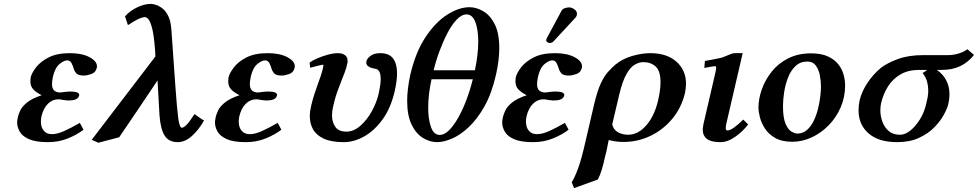

<svg xmlns="http://www.w3.org/2000/svg" viewBox="-20 -718 5022 986"><path d="M193 -121Q190 -106 190 -93Q190 -65 204.5 -47Q219 -29 247 -29Q274 -29 310.5 -45.5Q347 -62 390 -87L409 -52Q377 -27 329.5 -7.5Q282 12 227 12Q163 12 128.5 -3.5Q94 -19 81 -42.5Q68 -66 68 -89Q68 -97 69.5 -104Q71 -111 72 -118Q75 -130 83.5 -149.5Q92 -169 117.5 -190.5Q143 -212 194 -229Q166 -243 151 -259Q136 -275 136 -300Q136 -305 136.5 -310.5Q137 -316 138 -322Q143 -343 165 -372Q187 -401 229.5 -423Q272 -445 339 -445Q401 -445 439.5 -424.5Q478 -404 478 -377Q478 -373 477 -370Q472 -346 449.5 -338Q427 -330 411 -330Q383 -330 373 -340.5Q363 -351 359 -364Q355 -379 347.5 -393.5Q340 -408 325 -408Q309 -408 286 -389.5Q263 -371 252 -325Q250 -314 248.5 -304.5Q247 -295 247 -288Q247 -262 259 -252.5Q271 -243 289 -243Q289 -243 291 -243.5Q293 -244 297 -244Q308 -246 322.5 -247Q337 -248 341 -248Q387 -248 387 -230Q387 -228 386 -227Q384 -216 371.5 -209Q359 -202 330 -202Q326 -202 318 -203Q310 -204 303 -205Q296 -207 289 -207.5Q282 -208 280 -208Q249 -208 226 -185Q203 -162 193 -121Z M1019 -104 1028 -100Q1003 -54 967 -21Q931 12 893 12Q846 12 825 -22.5Q804 -57 799 -127L789 -305Q740 -232 691 -159Q642 -86 592 -13L485 15L451 0L778 -428Q778 -439 777 -451.5Q776 -464 775 -476Q770 -538 761.5 -571.5Q753 -605 743.5 -617.5Q734 -630 725 -630Q711 -630 688 -619Q665 -608 637 -589L622 -634Q649 -664 686 -681Q723 -698 754 -698Q765 -698 781 -693Q797 -688 814.5 -674.5Q832 -661 844.5 -635Q857 -609 860 -567L881 -270Q889 -158 895.5 -110Q902 -62 914 -62Q922 -62 936.5 -75.5Q951 -89 979 -132Z M1209 -121Q1206 -106 1206 -93Q1206 -65 1220.5 -47Q1235 -29 1263 -29Q1290 -29 1326.5 -45.5Q1363 -62 1406 -87L1425 -52Q1393 -27 1345.5 -7.5Q1298 12 1243 12Q1179 12 1144.5 -3.5Q1110 -19 1097 -42.5Q1084 -66 1084 -89Q1084 -97 1085.5 -104Q1087 -111 1088 -118Q1091 -130 1099.5 -149.5Q1108 -169 1133.5 -190.5Q1159 -212 1210 -229Q1182 -243 1167 -259Q1152 -275 1152 -300Q1152 -305 1152.5 -310.5Q1153 -316 1154 -322Q1159 -343 1181 -372Q1203 -401 1245.5 -423Q1288 -445 1355 -445Q1417 -445 1455.5 -424.5Q1494 -404 1494 -377Q1494 -373 1493 -370Q1488 -346 1465.5 -338Q1443 -330 1427 -330Q1399 -330 1389 -340.5Q1379 -351 1375 -364Q1371 -379 1363.5 -393.5Q1356 -408 1341 -408Q1325 -408 1302 -389.5Q1279 -371 1268 -325Q1266 -314 1264.5 -304.5Q1263 -295 1263 -288Q1263 -262 1275 -252.5Q1287 -243 1305 -243Q1305 -243 1307 -243.5Q1309 -244 1313 -244Q1324 -246 1338.5 -247Q1353 -248 1357 -248Q1403 -248 1403 -230Q1403 -228 1402 -227Q1400 -216 1387.5 -209Q1375 -202 1346 -202Q1342 -202 1334 -203Q1326 -204 1319 -205Q1312 -207 1305 -207.5Q1298 -208 1296 -208Q1265 -208 1242 -185Q1219 -162 1209 -121Z M2007 -250Q1987 -163 1944.5 -104.5Q1902 -46 1849.5 -17Q1797 12 1746 12Q1681 12 1642.5 -6Q1604 -24 1587.5 -54Q1571 -84 1571 -121Q1571 -135 1573 -148.5Q1575 -162 1578 -175Q1586 -209 1595.5 -237.5Q1605 -266 1614 -291Q1621 -310 1627 -327.5Q1633 -345 1637 -361Q1643 -386 1639 -386Q1636 -386 1619.5 -382Q1603 -378 1588 -374Q1573 -370 1573 -370L1570 -397Q1584 -407 1609 -418Q1634 -429 1663 -437Q1692 -445 1715 -445Q1738 -445 1751.5 -435Q1765 -425 1765 -406Q1765 -403 1765 -400Q1765 -397 1764 -394Q1759 -369 1750 -345.5Q1741 -322 1731 -297Q1721 -272 1710.5 -242.5Q1700 -213 1691 -172Q1685 -148 1685 -125Q1685 -91 1702 -66.5Q1719 -42 1759 -42Q1796 -42 1830 -71.5Q1864 -101 1889 -146Q1914 -191 1925 -238Q1930 -262 1932.5 -280Q1935 -298 1935 -312Q1935 -338 1928 -350Q1921 -362 1911 -364Q1904 -365 1892 -368Q1880 -371 1870.5 -378Q1861 -385 1861 -397Q1861 -402 1862 -405Q1866 -419 1884 -432Q1902 -445 1933 -445Q1978 -445 1998.5 -418Q2019 -391 2019 -341Q2019 -303 2007 -250Z M2087 -334Q2114 -450 2165 -527Q2216 -604 2276.5 -642.5Q2337 -681 2391 -681Q2426 -681 2461.5 -660.5Q2497 -640 2520.5 -594Q2544 -548 2544 -470Q2544 -442 2540 -408Q2536 -374 2527 -334Q2505 -237 2467.5 -171Q2430 -105 2386.5 -64.5Q2343 -24 2300.5 -6Q2258 12 2225 12Q2187 12 2151.5 -10Q2116 -32 2093.5 -78.5Q2071 -125 2071 -201Q2071 -230 2075 -263.5Q2079 -297 2087 -334ZM2376 -644Q2351 -644 2325.5 -617.5Q2300 -591 2277.5 -547.5Q2255 -504 2236.5 -454Q2218 -404 2207 -357H2419Q2436 -439 2436 -504Q2436 -566 2421 -605Q2406 -644 2376 -644ZM2408 -311H2196Q2179 -232 2179 -165Q2179 -105 2193.5 -65Q2208 -25 2238 -25Q2262 -25 2286.5 -49.5Q2311 -74 2334 -115Q2357 -156 2376 -207Q2395 -258 2408 -311Z M2902 -680Q2916 -680 2929.5 -670.5Q2943 -661 2943 -647V-643Q2941 -633 2934 -626L2821 -504Q2817 -500 2811.5 -498.5Q2806 -497 2803 -497Q2798 -497 2791.5 -501Q2785 -505 2785 -510Q2785 -516 2788 -522L2865 -665Q2870 -673 2882 -676.5Q2894 -680 2902 -680ZM2684 -121Q2681 -106 2681 -93Q2681 -65 2695.5 -47Q2710 -29 2738 -29Q2765 -29 2801.5 -45.5Q2838 -62 2881 -87L2900 -52Q2868 -27 2820.5 -7.5Q2773 12 2718 12Q2654 12 2619.5 -3.5Q2585 -19 2572 -42.5Q2559 -66 2559 -89Q2559 -97 2560.5 -104Q2562 -111 2563 -118Q2566 -130 2574.5 -149.5Q2583 -169 2608.5 -190.5Q2634 -212 2685 -229Q2657 -243 2642 -259Q2627 -275 2627 -300Q2627 -305 2627.5 -310.5Q2628 -316 2629 -322Q2634 -343 2656 -372Q2678 -401 2720.5 -423Q2763 -445 2830 -445Q2892 -445 2930.5 -424.5Q2969 -404 2969 -377Q2969 -373 2968 -370Q2963 -346 2940.5 -338Q2918 -330 2902 -330Q2874 -330 2864 -340.5Q2854 -351 2850 -364Q2846 -379 2838.5 -393.5Q2831 -408 2816 -408Q2800 -408 2777 -389.5Q2754 -371 2743 -325Q2741 -314 2739.5 -304.5Q2738 -295 2738 -288Q2738 -262 2750 -252.5Q2762 -243 2780 -243Q2780 -243 2782 -243.5Q2784 -244 2788 -244Q2799 -246 2813.5 -247Q2828 -248 2832 -248Q2878 -248 2878 -230Q2878 -228 2877 -227Q2875 -216 2862.5 -209Q2850 -202 2821 -202Q2817 -202 2809 -203Q2801 -204 2794 -205Q2787 -207 2780 -207.5Q2773 -208 2771 -208Q2740 -208 2717 -185Q2694 -162 2684 -121Z M3050 204 2928 248 2916 218Q2931 195 2949 146Q2967 97 2988 3L3032 -186Q3048 -253 3066 -291Q3084 -329 3103.5 -350Q3123 -371 3140 -386Q3180 -418 3229.5 -431.5Q3279 -445 3319 -445Q3405 -445 3454 -401Q3503 -357 3503 -288Q3503 -277 3501.5 -265.5Q3500 -254 3498 -242Q3480 -165 3432.5 -108Q3385 -51 3320 -20Q3255 11 3182 11Q3159 11 3140 8Q3121 5 3106 1Q3104 9 3102.5 18Q3101 27 3099 36Q3097 48 3093.5 62Q3090 76 3087 87Q3080 122 3070.5 153Q3061 184 3050 204ZM3359 -200Q3372 -255 3372 -295Q3372 -354 3347 -376.5Q3322 -399 3284 -399Q3264 -399 3241.5 -387Q3219 -375 3198 -339Q3177 -303 3160 -232L3124 -79Q3131 -51 3154 -38.5Q3177 -26 3205 -26Q3257 -26 3299 -74.5Q3341 -123 3359 -200Z M3794 -445 3710 -83Q3707 -70 3707 -61Q3707 -48 3715 -48Q3729 -48 3751 -64Q3773 -80 3797 -104L3822 -79Q3796 -44 3756.5 -16Q3717 12 3680 12Q3632 12 3610.5 -4.5Q3589 -21 3589 -52Q3589 -60 3590.5 -67.5Q3592 -75 3593 -83L3652 -337Q3658 -363 3658 -371Q3658 -378 3653 -378Q3646 -378 3635 -376Q3624 -374 3597 -369L3600 -405Q3614 -407 3641.5 -412.5Q3669 -418 3687 -422Q3695 -425 3705 -429Q3715 -433 3722 -436Q3731 -440 3738.5 -442.5Q3746 -445 3757 -445Z M3875 -165Q3875 -210 3892 -258.5Q3909 -307 3942.5 -349.5Q3976 -392 4027 -418Q4078 -444 4145 -444Q4197 -444 4231 -428.5Q4265 -413 4284.5 -388.5Q4304 -364 4312 -335Q4320 -306 4320 -279Q4320 -220 4297.5 -167.5Q4275 -115 4236 -75Q4197 -35 4148.5 -12.5Q4100 10 4049 10Q3995 10 3961 -9.5Q3927 -29 3908.5 -57.5Q3890 -86 3882.5 -115.5Q3875 -145 3875 -165ZM4001 -173Q4001 -112 4014.5 -81.5Q4028 -51 4045.5 -41.5Q4063 -32 4074 -32Q4103 -32 4124 -50.5Q4145 -69 4159 -98Q4173 -127 4181 -160Q4189 -193 4192.5 -223Q4196 -253 4196 -272Q4196 -303 4190 -332.5Q4184 -362 4169 -382Q4154 -402 4126 -402Q4090 -402 4065.5 -379Q4041 -356 4027 -320Q4013 -284 4007 -245Q4001 -206 4001 -173Z M4503 -369Q4537 -395 4591.5 -415Q4646 -435 4722 -435H4852Q4874 -435 4900.5 -442.5Q4927 -450 4948 -465L4982 -436Q4952 -398 4911.5 -378.5Q4871 -359 4817 -359H4791Q4821 -339 4838.5 -307Q4856 -275 4856 -233Q4856 -210 4850 -184Q4845 -162 4827.5 -129.5Q4810 -97 4778.5 -64.5Q4747 -32 4699.5 -10Q4652 12 4587 12Q4492 12 4440.5 -33Q4389 -78 4389 -151Q4389 -178 4395 -205Q4406 -249 4434.5 -292Q4463 -335 4503 -369ZM4602 -26Q4628 -26 4655 -47.5Q4682 -69 4704.5 -105.5Q4727 -142 4737 -187Q4741 -203 4744 -219.5Q4747 -236 4747 -254Q4747 -276 4741 -298.5Q4735 -321 4718 -343Q4725 -347 4733 -352.5Q4741 -358 4740 -359H4700Q4644 -359 4604.5 -336Q4565 -313 4540.5 -274.5Q4516 -236 4505 -189Q4503 -181 4502 -171.5Q4501 -162 4501 -151Q4501 -122 4511.5 -93Q4522 -64 4544 -45Q4566 -26 4602 -26Z"/></svg>

Font: Libertinus Serif Semibold Italic
Style: Regular
Weight: 600
Italic angle: -11.5°
Designer: Philipp H. Poll, Khaled Hosny
Foundry: Caleb Maclennan
Version: Version 7.051;RELEASE